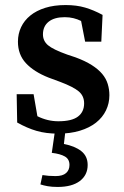

<svg xmlns="http://www.w3.org/2000/svg" viewBox="-20 -514 490 760"><path d="M279 -287Q317 -273 343 -256.5Q369 -240 384.5 -221.5Q400 -203 406.5 -181.5Q413 -160 413 -137Q413 -105 399.5 -77Q386 -49 360 -28.5Q334 -8 296 3.5Q258 15 210 15Q162 15 124.5 4Q87 -7 48 -29L46 -141H113L128 -54Q168 -34 211 -34Q264 -34 288.5 -52.5Q313 -71 313 -105Q313 -134 292 -152Q271 -170 218 -190L172 -207Q114 -230 82.5 -264Q51 -298 51 -349Q51 -380 63.5 -406.5Q76 -433 100 -452.5Q124 -472 159 -483Q194 -494 240 -494Q283 -494 317 -484Q351 -474 386 -455L381 -349H317L301 -431Q287 -438 271 -442Q255 -446 236 -446Q195 -446 172.5 -428Q150 -410 150 -378Q150 -352 170 -335Q190 -318 246 -298ZM233 56Q276 64 301.5 84Q327 104 327 139Q327 179 296 202.5Q265 226 208 226Q185 226 168.5 223Q152 220 140 216L148 179Q161 181 173 182Q185 183 200 183Q228 183 241.5 171Q255 159 255 139Q255 116 237 105.5Q219 95 185 91L199 -6H240Z"/></svg>

Font: Source Serif Pro Semibold
Style: Regular
Weight: 600
Designer: Frank Grießhammer
Foundry: Adobe Systems Incorporated
Version: Version 1.014;PS Version 1.0;hotconv 1.0.73;makeotf.lib2.5.5